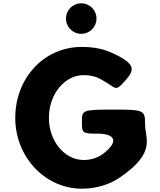

<svg xmlns="http://www.w3.org/2000/svg" viewBox="-20 -1123 967 1158"><path d="M470 -1103C419 -1103 378 -1062 378 -1011C378 -960 419 -919 470 -919C521 -919 562 -960 562 -1011C562 -1062 521 -1103 470 -1103ZM665 -462C479 -462 474 -460 474 -390C474 -319 477 -317 569 -317C661 -317 706 -279 608 -200C575 -173 530 -158 485 -158C369 -158 275 -272 275 -412C275 -555 369 -670 485 -670C522 -670 556 -663 586 -646C686 -592 671 -566 731 -632C790 -697 808 -734 660 -802C608 -827 547 -840 474 -840C242 -840 72 -649 72 -412C72 -176 252 15 474 15C555 15 639 -7 708 -56C924 -206 855 -286 855 -373C855 -459 850 -462 665 -462Z"/></svg>

Font: Hussar Print
Style: Bold
Weight: 700
Foundry: Cannot Into Space Fonts
Version: Version 2.00